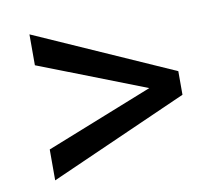

<svg xmlns="http://www.w3.org/2000/svg" viewBox="-57 -602 638 571"><g transform="rotate(-10 261.5 -316.5)"><path d="M65.9 -189.5 389.2 -317.9 65.9 -443.8V-537.1L482.9 -352.5V-281.2L65.9 -96.2Z"/></g></svg>

Font: Vazirmatn UI
Style: Regular
Weight: 400
Designer: Saber Rastikerdar
Foundry: Saber Rastikerdar
Version: Version 33.003